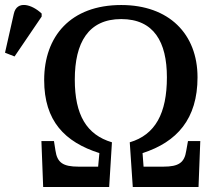

<svg xmlns="http://www.w3.org/2000/svg" viewBox="-130 -745 853 765"><path d="M-72 -520 36 -679V-691C-3 -728 -63 -745 -75 -690L-110 -535ZM42 0H305L316 -178C215 -208 168 -287 168 -428C168 -575 222 -669 353 -669C483 -669 535 -578 535 -437C535 -294 489 -208 387 -178L399 0H661L668 -183H619L612 -144C605 -97 582 -81 521 -81H442L438 -135C575 -179 657 -271 657 -437C657 -610 543 -725 353 -725C151 -725 46 -600 46 -426C46 -263 128 -179 266 -135L261 -81H183C121 -81 98 -97 91 -145L85 -183H35Z"/></svg>

Font: Noto Serif SemiCondensed Medium
Style: Regular
Weight: 500
Width: 4
Designer: Monotype Design Team
Foundry: Monotype Imaging Inc.
Version: Version 2.014